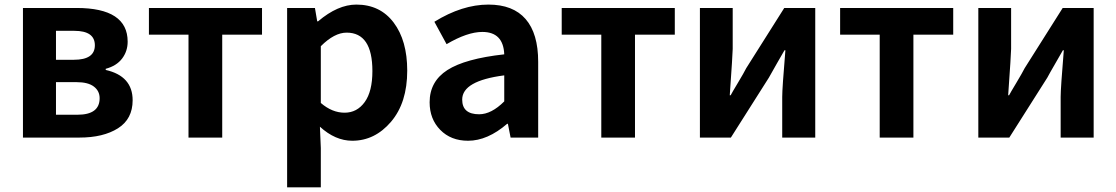

<svg xmlns="http://www.w3.org/2000/svg" viewBox="-20 -594 4819 829"><path d="M79.1 0V-559.6H310.5Q531.2 -559.6 531.2 -414.1Q531.2 -373 507.3 -341.3Q483.4 -309.6 436.5 -296.9V-292Q552.7 -265.6 552.7 -161.1Q552.7 -80.1 489.3 -40Q425.8 0 323.2 0ZM221.7 -335.9H298.8Q389.6 -335.9 389.6 -398.4Q389.6 -460.9 300.8 -460.9H221.7ZM221.7 -98.6H314.5Q410.2 -98.6 410.2 -169.9Q410.2 -201.2 385.3 -220.2Q360.4 -239.3 310.5 -239.3H221.7Z M793.9 0V-444.3H623V-559.6H1111.3V-444.3H939.5V0Z M1219.7 214.8V-559.6H1339.8L1349.6 -502H1353.5Q1438.5 -574.2 1518.6 -574.2Q1621.1 -574.2 1679.7 -496.6Q1738.3 -418.9 1738.3 -289.1Q1738.3 -150.4 1668.5 -68.4Q1598.6 13.7 1501 13.7Q1427.7 13.7 1361.3 -46.9L1365.2 44.9V214.8ZM1587.9 -287.1Q1587.9 -453.1 1476.6 -453.1Q1423.8 -453.1 1365.2 -394.5V-149.4Q1414.1 -107.4 1467.8 -107.4Q1521.5 -107.4 1554.7 -153.3Q1587.9 -199.2 1587.9 -287.1Z M2001 13.7Q1926.8 13.7 1880.9 -33.2Q1835 -80.1 1835 -152.3Q1835 -242.2 1911.6 -291.5Q1988.3 -340.8 2157.2 -359.4Q2153.3 -456.1 2062.5 -456.1Q1998 -456.1 1908.2 -403.3L1855.5 -500Q1975.6 -574.2 2088.9 -574.2Q2195.3 -574.2 2249.5 -511.7Q2303.7 -449.2 2303.7 -327.1V0H2184.6L2172.9 -59.6H2169.9Q2085 13.7 2001 13.7ZM2048.8 -100.6Q2101.6 -100.6 2157.2 -156.2V-268.6Q1975.6 -245.1 1975.6 -164.1Q1975.6 -100.6 2048.8 -100.6Z M2576.2 0V-444.3H2405.3V-559.6H2893.6V-444.3H2721.7V0Z M3002 0V-559.6H3143.6V-382.8Q3143.6 -363.3 3130.9 -182.6H3134.8Q3139.6 -192.4 3166 -236.3Q3192.4 -280.3 3202.1 -299.8L3366.2 -559.6H3500V0H3357.4V-175.8Q3357.4 -212.9 3371.1 -377H3367.2Q3361.3 -366.2 3335.4 -321.8Q3309.6 -277.3 3299.8 -258.8L3135.7 0Z M3778.3 0V-444.3H3607.4V-559.6H4095.7V-444.3H3923.8V0Z M4204.1 0V-559.6H4345.7V-382.8Q4345.7 -363.3 4333 -182.6H4336.9Q4341.8 -192.4 4368.2 -236.3Q4394.5 -280.3 4404.3 -299.8L4568.4 -559.6H4702.1V0H4559.6V-175.8Q4559.6 -212.9 4573.2 -377H4569.3Q4563.5 -366.2 4537.6 -321.8Q4511.7 -277.3 4502 -258.8L4337.9 0Z"/></svg>

Font: Gen Shin Gothic Bold
Style: Bold
Weight: 700
Designer: [Source Han Sans]
Ryoko NISHIZUKA  (kana & ideographs); Paul D. Hunt (Latin, Greek & Cyrillic); Wenlong ZHANG  (bopomofo
Version: Version 1.002.20150607